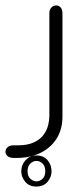

<svg xmlns="http://www.w3.org/2000/svg" viewBox="-114 -404 307 704"><path d="M-47 175H-65Q-78 175 -86 168.5Q-94 162 -94 153Q-94 143 -86.5 136Q-79 129 -66 129H-50Q-12 129 11.5 117.5Q35 106 47 88.5Q59 71 63 53Q67 35 67 23V-355Q67 -369 74.5 -376.5Q82 -384 92 -384Q102 -384 108.5 -376.5Q115 -369 115 -355V23Q115 70 94 103.5Q73 137 36.5 155.5Q0 174 -47 175ZM19 280Q-7 280 -21.5 262.5Q-36 245 -36 224Q-36 200 -20 183Q-4 166 19 166Q46 166 60.5 183.5Q75 201 75 224Q75 245 60.5 262.5Q46 280 19 280ZM19 261Q32 261 42 251.5Q52 242 52 224Q52 205 42 195.5Q32 186 19 186Q8 186 -2.5 195.5Q-13 205 -13 224Q-13 242 -2.5 251.5Q8 261 19 261Z"/></svg>

Font: Beiruti Light
Style: Regular
Weight: 300
Designer: Arlette Boutros
Foundry: Boutros
Version: Version 1.41